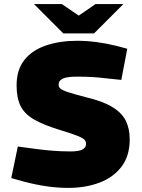

<svg xmlns="http://www.w3.org/2000/svg" viewBox="-20 -908 694 937"><path d="M313 9Q260 9 206 1Q152 -7 96 -22L35 -39L67 -193L149 -182Q183 -177 229.5 -173Q276 -169 324 -169Q365 -169 382.5 -178.5Q400 -188 400 -205Q400 -216 393.5 -224.5Q387 -233 362 -243.5Q337 -254 281 -271Q198 -296 149.5 -323Q101 -350 81 -389.5Q61 -429 61 -491Q61 -568 99.5 -616Q138 -664 205.5 -686.5Q273 -709 357 -709Q403 -709 452 -702.5Q501 -696 549 -684L601 -670L572 -518L486 -527Q463 -530 430.5 -532Q398 -534 353 -534Q308 -534 287 -524.5Q266 -515 266 -494Q266 -484 274.5 -476Q283 -468 311.5 -458.5Q340 -449 401 -433Q482 -414 528.5 -385.5Q575 -357 594 -318.5Q613 -280 613 -228Q613 -147 573 -94.5Q533 -42 465 -16.5Q397 9 313 9ZM289 -745 337 -813 446 -888H582L439 -745ZM289 -745 146 -888H282L392 -813L439 -745Z"/></svg>

Font: REM ExtraBold
Style: Regular
Weight: 800
Designer: Octavio Pardo
Foundry: Ashler Design
Version: Version 1.005;gftools[0.9.28]